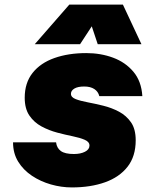

<svg xmlns="http://www.w3.org/2000/svg" viewBox="-20 -807 690 839"><path d="M294 12Q248 12 202.5 -1Q157 -14 119.5 -39Q82 -64 59.5 -100.5Q37 -137 37 -185H225Q228 -160 246 -147Q264 -134 303 -134Q332 -134 351.5 -144Q371 -154 371 -171Q371 -187 350.5 -196Q330 -205 298 -211.5Q266 -218 230 -227.5Q194 -237 161.5 -254.5Q129 -272 108.5 -302Q88 -332 88 -380Q88 -445 122.5 -488.5Q157 -532 218 -553.5Q279 -575 357 -575Q420 -575 474 -555Q528 -535 563 -493.5Q598 -452 602 -387H414Q409 -407 392 -418Q375 -429 348 -429Q320 -429 305 -420Q290 -411 290 -397Q290 -382 310.5 -374Q331 -366 363 -360Q395 -354 431.5 -345Q468 -336 500 -319Q532 -302 552.5 -272.5Q573 -243 573 -194Q573 -124 537.5 -78.5Q502 -33 439 -10.5Q376 12 294 12ZM132 -614 283 -787H517L598 -614H407L381 -692L330 -614Z"/></svg>

Font: Azeret Mono Thin Black
Style: Italic
Weight: 900
Italic angle: -12°
Version: Version 1.002